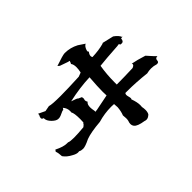

<svg xmlns="http://www.w3.org/2000/svg" viewBox="-119 -961 1196 1196"><g transform="rotate(-45 479.0 -363.0)"><path d="M597 -36Q590 -36 582 -39Q529 -47 515 -65Q507 -75 507 -89Q507 -99 512 -112Q514 -120 514 -132L512 -159Q522 -183 525 -218L523 -248L499 -249Q440 -249 382 -232Q297 -225 254 -209Q210 -187 190 -187Q173 -187 161 -194Q157 -193 152 -193Q137 -193 116 -205Q81 -223 64 -248Q63 -277 56 -295L64 -306Q111 -282 143 -282H152Q163 -276 199 -276Q232 -276 286 -281Q302 -293 302 -298L307 -302L308 -331Q308 -384 298 -399L299 -410Q299 -437 281 -457Q275 -445 270 -445L267 -446Q231 -428 219 -428H212Q195 -428 173 -450Q151 -472 151 -494V-496Q138 -499 138 -509Q138 -517 145 -529L146 -540Q179 -525 190 -519L227 -526Q248 -519 323 -519Q386 -519 488 -524Q516 -534 516 -535H515Q520 -558 520 -576Q520 -601 510 -614Q517 -627 517 -632Q517 -636 514 -636L510 -635L453 -655L441 -665Q513 -690 530 -690Q579 -690 622 -667L664 -639Q649 -633 640 -608Q638 -603 638 -599Q638 -594 643 -590Q631 -575 631 -563Q631 -556 635 -550Q693 -552 736 -564Q743 -566 743 -567Q743 -568 736 -569Q764 -563 817 -550Q848 -528 855 -506L858 -507L857 -508L843 -506Q842 -481 824 -481Q818 -481 811 -483V-485Q811 -491 805 -491Q801 -491 794 -489Q683 -482 632 -476Q621 -410 621 -343V-322Q684 -322 763 -325Q781 -332 781 -341Q781 -345 779 -348Q817 -341 874 -323Q911 -281 925 -268Q906 -268 905.5 -251.5Q905 -235 891 -235H886Q865 -242 843 -242Q824 -242 804 -237Q717 -247 637 -247H622Q617 -243 617 -234Q617 -227 620 -216.5Q623 -206 623 -200Q623 -194 620 -193Q634 -154 634 -128Q634 -119 633 -112Q636 -97 636 -84Q636 -65 629 -52Q613 -36 597 -36ZM411 -292 410 -294Q410 -298 423 -298L528 -319Q527 -332 527 -352Q527 -396 533 -474Q445 -471 346 -449Q388 -435 388 -432V-431L414 -419H412Q414 -412 414 -407L413 -401Q411 -397 411 -392Q411 -384 417 -375Q403 -365 403 -339Q403 -325 407 -306V-303Q407 -297 411 -292Z"/></g></svg>

Font: Xiangcui Kesong Xiangcui Kesong
Style: Regular
Weight: 400
Version: Version 1.501;March 28, 2024;FontCreator 14.0.0.2814 64-bit